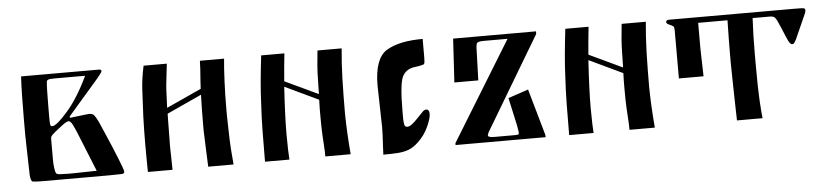

<svg xmlns="http://www.w3.org/2000/svg" viewBox="-36 -631 3498 815"><g transform="rotate(-5 1713.0 -223.5)"><path d="M67 -451H398Q409 -451 409 -444Q409 -440 402 -431.5Q395 -423 389 -415L259 -265Q259 -265 258 -263.5Q257 -262 258 -260Q258 -259 259.5 -258.5Q261 -258 261 -258Q280 -260 306.5 -263.5Q333 -267 341 -267Q355 -267 361 -260.5Q367 -254 379 -230Q387 -212 399.5 -183Q412 -154 425.5 -122.5Q439 -91 449 -65Q466 -23 468 -11Q469 -3 459 -1L400 0H122Q106 0 95 -0.5Q84 -1 78 -2Q69 -3 67 -32Q66 -67 65 -110Q64 -153 63 -198Q63 -233 63 -267Q63 -322 64 -370.5Q65 -419 67 -451ZM172 -382Q172 -372 171.5 -347.5Q171 -323 171 -297Q171 -279 171 -263Q171 -247 172 -239Q172 -229 181 -229Q199 -229 247 -284Q295 -339 338 -430H211Q201 -430 192.5 -429.5Q184 -429 180 -427Q175 -425 174 -419Q173 -413 172 -382ZM171 -148V-81Q171 -71 173 -53.5Q175 -36 179 -29Q182 -24 195.5 -23Q209 -22 229 -22Q234 -22 239 -22Q244 -22 250 -22L352 -24L284 -192Q275 -214 267 -229Q259 -244 251 -244Q243 -244 224.5 -230Q206 -216 190 -203Q182 -196 178 -192Q174 -188 172 -183Q171 -179 171 -170Q171 -166 171 -160.5Q171 -155 171 -148Z M673 -239Q673 -232 672.5 -213Q672 -194 672 -171.5Q672 -149 671.5 -130Q671 -111 671 -104L673 0H568Q568 0 567.5 -33.5Q567 -67 567 -113Q567 -143 567.5 -175Q568 -207 569 -235Q572 -299 574.5 -347.5Q577 -396 589 -451H688Q684 -415 681.5 -394.5Q679 -374 677.5 -358Q676 -342 675.5 -321Q675 -300 673 -264L822 -332Q822 -343 824 -367Q826 -391 827.5 -415.5Q829 -440 829 -451H932Q928 -411 925.5 -353Q923 -295 923 -244Q923 -224 923 -208Q924 -169 924.5 -147Q925 -125 925.5 -108Q926 -91 927.5 -67.5Q929 -44 933 0H825Q824 -32 822 -71.5Q820 -111 819 -154Q819 -167 819 -182Q819 -213 819.5 -246.5Q820 -280 821 -307Z M1176 -310Q1172 -247 1170 -196.5Q1168 -146 1168 -107Q1168 -69 1169 -42Q1170 -15 1171 0H1067Q1067 -77 1068 -135Q1069 -193 1072 -243Q1074 -293 1078.5 -342Q1083 -391 1090 -451H1189Q1186 -421 1183 -391.5Q1180 -362 1178 -333L1320 -266Q1321 -291 1321.5 -335Q1322 -379 1330 -451H1433Q1430 -419 1428 -387.5Q1426 -356 1425 -323Q1424 -285 1423.5 -248.5Q1423 -212 1423 -174Q1424 -93 1432 0H1324Q1324 -23 1322.5 -44.5Q1321 -66 1319.5 -95.5Q1318 -125 1318 -171Q1318 -186 1318 -204Q1318 -222 1319 -242Z M1570 14Q1570 4 1571.5 -20Q1573 -44 1574 -67.5Q1575 -91 1575 -101L1571 -280Q1571 -395 1624 -428Q1678 -461 1779 -461V-384Q1779 -360 1776 -355Q1774 -350 1735 -345Q1697 -340 1682 -309Q1667 -278 1667 -159V-132Q1667 -116 1669.5 -105.5Q1672 -95 1682 -95Q1698 -95 1729 -129Q1745 -146 1752.5 -153.5Q1760 -161 1767 -161Q1781 -161 1781 -141Q1781 -123 1765 -87.5Q1749 -52 1720 -25Q1700 -6 1680 2Q1660 10 1634 12Q1608 14 1570 14Z M1897 -265 1908 -451H2261V-440L2023 -41L2019 -29Q2019 -20 2046 -20H2131Q2145 -20 2148 -21.5Q2151 -23 2151 -30L2146 -61L2120 -179L2206 -208L2262 -11L2263 0H1879V-8L2138 -430H2038Q2013 -430 2008 -424Q2003 -418 2003 -390L1999 -265Z M2472 -310Q2468 -247 2466 -196.5Q2464 -146 2464 -107Q2464 -69 2465 -42Q2466 -15 2467 0H2363Q2363 -77 2364 -135Q2365 -193 2368 -243Q2370 -293 2374.5 -342Q2379 -391 2386 -451H2485Q2482 -421 2479 -391.5Q2476 -362 2474 -333L2616 -266Q2617 -291 2617.5 -335Q2618 -379 2626 -451H2729Q2726 -419 2724 -387.5Q2722 -356 2721 -323Q2720 -285 2719.5 -248.5Q2719 -212 2719 -174Q2720 -93 2728 0H2620Q2620 -23 2618.5 -44.5Q2617 -66 2615.5 -95.5Q2614 -125 2614 -171Q2614 -186 2614 -204Q2614 -222 2615 -242Z M2950 -319Q2950 -312 2950.5 -295Q2951 -278 2951.5 -257.5Q2952 -237 2952.5 -220.5Q2953 -204 2953 -199H2848V-406Q2848 -417 2844 -421Q2840 -425 2827.5 -430Q2815 -435 2815 -442Q2815 -451 2828 -451H3361Q3395 -451 3401.5 -449.5Q3408 -448 3408 -440Q3408 -435 3404.5 -426.5Q3401 -418 3390 -394L3357 -320Q3354 -314 3350 -308Q3346 -302 3340 -302Q3332 -302 3324 -318Q3316 -334 3300 -374Q3283 -415 3277 -420Q3271 -427 3256 -427H3182Q3180 -392 3179 -352.5Q3178 -313 3178 -279.5Q3178 -246 3178 -227Q3178 -128 3181 -76.5Q3184 -25 3187 0H3078Q3077 -47 3076 -83.5Q3075 -120 3074.5 -156.5Q3074 -193 3073 -240Q3073 -255 3073 -273Q3073 -308 3073.5 -343.5Q3074 -379 3074.5 -403Q3075 -427 3075 -427H2950Z"/></g></svg>

Font: Pochaevsk
Style: Regular
Weight: 400
Version: Version 1.210; ttfautohint (v1.8.4.7-5d5b)